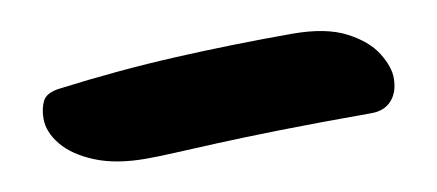

<svg xmlns="http://www.w3.org/2000/svg" viewBox="-33 -33 765 336"><g transform="rotate(-10 350.0 135.5)"><path d="M206 221Q153 221 116 206Q79 191 60 168Q41 145 41 121Q41 103 47.5 90Q54 77 77 74Q185 60 287.5 55Q390 50 495 50Q555 50 590.5 68.5Q626 87 641.5 112Q657 137 657 157Q657 182 644 196.5Q631 211 608 211Q513 211 446 212.5Q379 214 333.5 216Q288 218 257.5 219.5Q227 221 206 221Z"/></g></svg>

Font: Shantell Sans ExtraBold
Style: Regular
Weight: 800
Designer: Stephen Nixon, Anya Danilova, Shantell Martin
Foundry: Arrow Type
Version: Version 1.011;[c5ecc13dd]